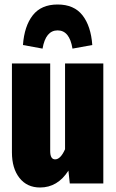

<svg xmlns="http://www.w3.org/2000/svg" viewBox="-20 -815 515 853"><path d="M439 0H290L284 -57Q236 18 158 18Q100 18 66.5 -24.5Q33 -67 33 -138V-533H203V-144Q203 -107 225 -107Q249 -107 269 -152V-533H439ZM390 -615 302 -599Q289 -680 236 -680Q183 -680 169 -599L82 -615Q88 -699 125.5 -747Q163 -795 236 -795Q309 -795 346.5 -747Q384 -699 390 -615Z"/></svg>

Font: Fira Sans Extra Condensed ExtraBold
Style: Regular
Weight: 800
Width: 1
Designer: Carrois Corporate & Edenspiekermann AG
Foundry: Carrois Corporate GbR & Edenspiekermann AG
Version: Version 4.203